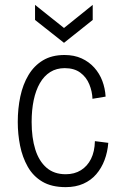

<svg xmlns="http://www.w3.org/2000/svg" viewBox="-20 -758 494 789"><path d="M250 11Q192 11 154 -11.5Q116 -34 94 -73Q72 -112 62.5 -159.5Q53 -207 53 -257Q53 -312 63.5 -361.5Q74 -411 97 -449.5Q120 -488 156.5 -510Q193 -532 245 -532Q285 -532 315.5 -518Q346 -504 367.5 -480Q389 -456 400.5 -425.5Q412 -395 414 -361L360 -352Q359 -382 347 -411.5Q335 -441 310 -459.5Q285 -478 246 -478Q212 -478 186.5 -462Q161 -446 144 -416.5Q127 -387 118.5 -346.5Q110 -306 110 -257Q110 -192 125 -144Q140 -96 171 -69Q202 -42 250 -42Q286 -42 312.5 -58.5Q339 -75 354 -105Q369 -135 370 -178L425 -171Q422 -133 409.5 -100Q397 -67 375.5 -42Q354 -17 322.5 -3Q291 11 250 11ZM124 -738 243 -643 361 -738V-676L243 -582L124 -676Z"/></svg>

Font: Bricolage Grotesque SemiCondensed ExtraLight
Style: Regular
Weight: 250
Width: 4
Designer: Mathieu Triay
Foundry: Atelier Triay
Version: Version 1.000;gftools[0.9.30]